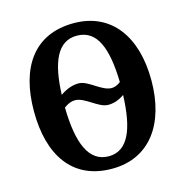

<svg xmlns="http://www.w3.org/2000/svg" viewBox="-108 -826 905 937"><g transform="rotate(-15 344.5 -357.5)"><path d="M345 10C535 10 641 -137 641 -358C641 -580 535 -725 346 -725C145 -725 48 -580 48 -359C48 -137 145 10 345 10ZM444 -371C394 -371 342 -435 293 -435C266 -435 234 -426 200 -402C206 -567 248 -662 345 -662C447 -662 486 -562 490 -389C474 -376 457 -371 444 -371ZM345 -53C244 -53 202 -157 199 -338C219 -353 237 -360 255 -360C305 -360 358 -296 407 -296C432 -296 459 -303 489 -324C483 -152 442 -53 345 -53Z"/></g></svg>

Font: Noto Serif Condensed
Style: Bold
Weight: 700
Width: 3
Designer: Monotype Design Team
Foundry: Monotype Imaging Inc.
Version: Version 2.015